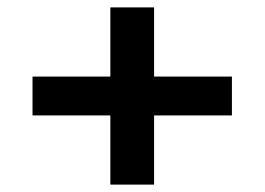

<svg xmlns="http://www.w3.org/2000/svg" viewBox="-20 -499 715 519"><path d="M278.3 -479H396.5V-292H606.9V-187H396.5V0H278.3V-187H67.9V-292H278.3Z"/></svg>

Font: Stardos Stencil
Style: Bold
Weight: 700
Designer: vernon adams
Foundry: vernon adams
Version: Version 1.000